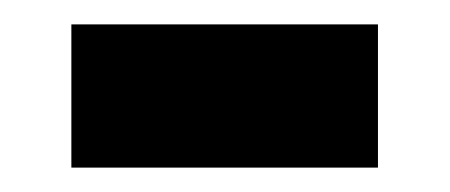

<svg xmlns="http://www.w3.org/2000/svg" viewBox="-20 -339 373 159"><path d="M293 -200.2H39.1V-318.8H293Z"/></svg>

Font: Libra Sans Modern
Style: Bold
Weight: 700
Foundry: Stefan Peev, Context Ltd
Version: Version 1.000